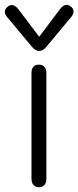

<svg xmlns="http://www.w3.org/2000/svg" viewBox="-37 -769 326 799"><path d="M94 -26V-464Q94 -500 125 -500Q140 -500 148 -490.5Q156 -481 156 -464V-26Q156 -9 148 0.5Q140 10 125 10Q110 10 102 0.5Q94 -9 94 -26ZM97 -573 -9 -700Q-17 -711 -17 -720Q-17 -732 -4 -742Q3 -748 12 -748Q26 -748 40 -730L126 -616L212 -730Q226 -749 240 -749Q248 -749 256 -743Q269 -734 269 -721Q269 -710 260 -699L155 -573Q142 -557 126 -557Q111 -557 97 -573Z"/></svg>

Font: Kodchasan Light
Style: Regular
Weight: 300
Version: Version 1.000; ttfautohint (v1.6)